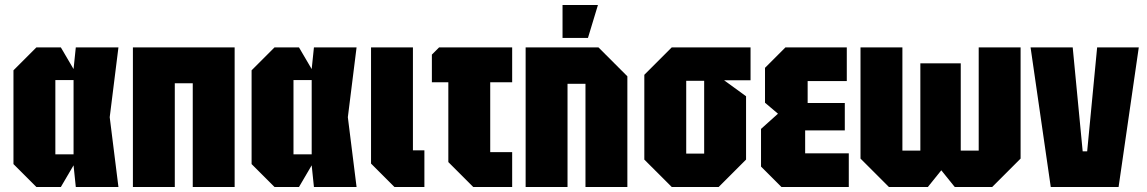

<svg xmlns="http://www.w3.org/2000/svg" viewBox="-20 -750 4598 770"><path d="M126 0 34 -92V-468L126 -560H224L275 -473L284 -560H455L420 -280L455 0H284L275 -87L224 0ZM202 -131H275V-429H202Z M513 0V-560H921V0H753V-416H681V0Z M1081 0 989 -92V-468L1081 -560H1179L1230 -473L1239 -560H1410L1375 -280L1410 0H1239L1230 -87L1179 0ZM1157 -131H1230V-429H1157Z M1468 -560H1636V-147H1682V0H1562L1468 -94Z M1778 -100V-420H1712V-531L1741 -560H2034V-420H1946V-140H2034V0H1878Z M2088 0V-560H2380L2496 -444V0H2328V-414H2256V0ZM2236 -598V-730H2378L2338 -598Z M2564 -110V-450L2674 -560H2990V-428H2884L2972 -364V-110L2862 0H2674ZM2732 -134H2804V-426H2732Z M3114 0 3032 -82V-233L3100 -294L3048 -338V-478L3130 -560H3376V-425H3219V-337H3368V-227H3209V-135H3384V0Z M3833 -496V-146H3905V-560H4073V-114L3959 0H3809L3755 -67L3701 0H3545L3431 -114V-560H3599V-146H3671V-496Z M4194 0 4113 -560H4282L4322 -143H4340L4380 -560H4547L4466 0Z"/></svg>

Font: Tektur Condensed
Style: Bold
Weight: 700
Width: 3
Designer: Adam Jagosz
Foundry: Adam Jagosz
Version: Version 1.005;gftools[0.9.30]